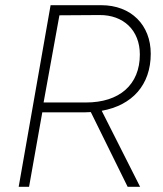

<svg xmlns="http://www.w3.org/2000/svg" viewBox="-20 -720 630 740"><path d="M52 0H92L143 -287H305L330 -288L472 0H520L372 -293C489 -314 561 -392 561 -513C561 -623 486 -700 370 -700H175ZM148 -325 209 -661 363 -662C456 -663 519 -603 519 -510C519 -394 441 -325 311 -325Z"/></svg>

Font: Fixel Text 20240404 ExtraLight
Style: Italic
Weight: 200
Width: 4
Italic angle: -10°
Designer: AlfaBravo + MacPaw
Foundry: Kyrylo Tkachov, Marchela Mozhyna, Serhii Makarenko, Maria Weinstein, Zakhar Kryvoshyya
Version: Version 1.211;Glyphs 3.2 (3225)